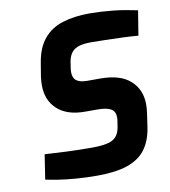

<svg xmlns="http://www.w3.org/2000/svg" viewBox="-84 -818 793 896"><g transform="rotate(-10 313.0 -370.0)"><path d="M306 6Q253 6 207.5 2.5Q162 -1 125.5 -6.5Q89 -12 62 -18L80 -135Q125 -132 185 -129.5Q245 -127 303 -127Q345 -127 373.5 -133Q402 -139 417 -155Q432 -171 437 -200L441 -226Q442 -232 442.5 -236.5Q443 -241 443 -246Q443 -274 423 -286Q403 -298 359 -298H300Q215 -298 169 -340.5Q123 -383 123 -454Q123 -474 126 -496L136 -556Q147 -627 181.5 -669Q216 -711 271.5 -728.5Q327 -746 400 -746Q424 -746 452 -744.5Q480 -743 509.5 -740Q539 -737 568.5 -732Q598 -727 626 -721L607 -604Q573 -607 532 -608.5Q491 -610 451.5 -611Q412 -612 382 -612Q352 -612 329.5 -606Q307 -600 293 -584Q279 -568 274 -539L270 -513Q269 -507 268.5 -501.5Q268 -496 268 -491Q268 -463 284.5 -450.5Q301 -438 335 -438H398Q492 -438 539.5 -395Q587 -352 587 -282Q587 -264 584 -242L574 -173Q564 -111 534 -71.5Q504 -32 448.5 -13Q393 6 306 6Z"/></g></svg>

Font: Exo Thin
Style: Bold Italic
Weight: 700
Italic angle: -9°
Version: Version 2.000